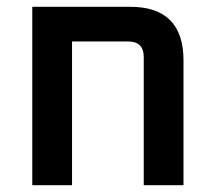

<svg xmlns="http://www.w3.org/2000/svg" viewBox="-20 -545 631 565"><path d="M75 0V-525H363Q520 -525 520 -367V0H403V-377Q403 -423 357 -423H192V0Z"/></svg>

Font: Oxanium SemiBold
Style: Regular
Weight: 600
Designer: Severin Meyer
Version: Version 2.000